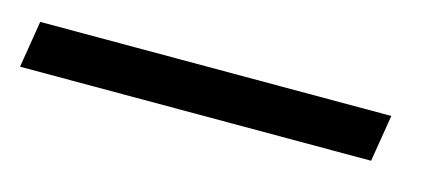

<svg xmlns="http://www.w3.org/2000/svg" viewBox="-76 -88 547 236"><g transform="rotate(15 197.5 30.0)"><path d="M404.3 0 394.5 59.6H-52.2L-42.5 0Z"/></g></svg>

Font: Inter Display Light
Style: Italic
Weight: 300
Italic angle: -9.39999°
Designer: Rasmus Andersson
Foundry: rsms
Version: Version 4.000;git-a52131595